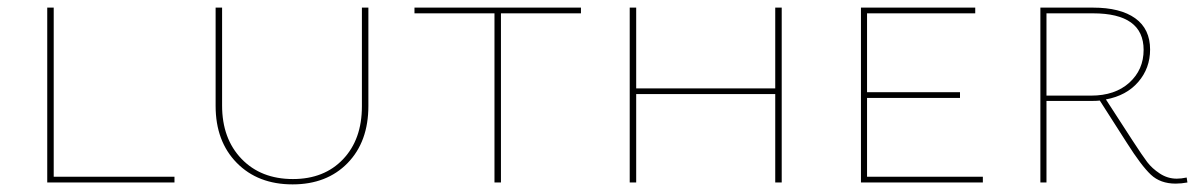

<svg xmlns="http://www.w3.org/2000/svg" viewBox="-20 -479 3147 504"><path d="M121 -15H438V0H104V-459H121Z M748 5Q657 5 601.5 -51.5Q546 -108 546 -201V-459H563V-202Q563 -115 614 -62Q665 -9 749 -9Q831 -9 880.5 -61Q930 -113 930 -200V-459H947V-201Q947 -107 892.5 -51Q838 5 748 5Z M1505 -459V-444H1295V0H1278V-444H1068V-459Z M2015 -459H2032V0H2015V-232H1650V0H1633V-459H1650V-247H2015Z M2256 -15H2560V0H2240V-459H2540V-444H2256V-237H2500V-222H2256Z M3095 -13 3097 0Q3081 3 3066 3Q3026 3 3001 -20.5Q2976 -44 2938 -104L2867 -215Q2859 -214 2843 -214H2727V0H2711V-459H2849Q2921 -459 2960 -431Q2999 -403 2999 -349Q2999 -300 2968 -264Q2937 -228 2883 -218L2953 -110Q2979 -70 2991.5 -53.5Q3004 -37 3024.5 -23.5Q3045 -10 3069 -10Q3081 -10 3095 -13ZM2727 -228H2844Q2907 -228 2944.5 -262Q2982 -296 2982 -348Q2982 -444 2849 -444H2727Z"/></svg>

Font: EauTestSC Thin
Style: Regular
Weight: 250
Designer: Christian Thalmann (Catharsis Fonts)
Version: Version 0.001;PS 000.001;hotconv 1.0.88;makeotf.lib2.5.64775